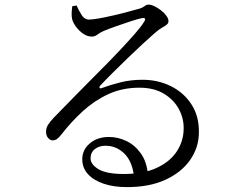

<svg xmlns="http://www.w3.org/2000/svg" viewBox="-20 -761 1040 809"><path d="M302.9 -737.6 284.6 -735Q282.5 -720.5 281.9 -706Q281.2 -691.5 284.4 -678.6Q288.4 -664.4 300.7 -647.7Q313 -631.1 330.6 -618.9Q348.1 -606.8 367.1 -606.8Q379.5 -606.8 390.9 -615.5Q402.2 -624.2 416.2 -630.3Q438.2 -639.3 469.8 -650.6Q501.5 -661.8 531.8 -671.7Q562.1 -681.6 578.1 -684.6Q587.4 -686.6 590.6 -682.8Q593.9 -679 586.6 -668.4Q574.3 -648 546.5 -616.5Q518.7 -584.9 480.6 -544.5Q442.4 -504.1 396.5 -458.3Q350.7 -412.6 302.4 -363.2Q254.2 -313.8 206.5 -265Q190.2 -247.5 182.8 -235.7Q175.4 -224 174.2 -210.3Q173 -191.5 181.9 -180.7Q190.8 -169.8 200.5 -169.6Q211.4 -169.4 219.3 -174.7Q227.2 -179.9 238.1 -193.7Q280.3 -248.1 329.2 -292.8Q378.1 -337.4 436.8 -364.5Q495.5 -391.5 567.3 -391.5Q628.8 -391.5 670.8 -366Q712.9 -340.5 734.1 -300.5Q755.4 -260.5 753.8 -216.3Q753 -166.3 725 -123.2Q696.9 -80.1 641.1 -54Q585.3 -27.9 501.5 -27.9Q428.8 -27.9 395.2 -48Q361.6 -68.2 361.6 -94Q361.6 -118.6 379.7 -132.8Q397.8 -146.9 424.4 -146.9Q470.6 -146.9 504.3 -113.6Q538 -80.3 545 -14.5L603.5 -23.9Q598.8 -78.9 573.8 -114.1Q548.7 -149.4 512.9 -166.7Q477.2 -183.9 439.1 -183.9Q390.3 -183.9 358.5 -156.9Q326.6 -129.8 326.6 -89.8Q326.6 -53.9 350.3 -27.6Q374 -1.3 416.4 13Q458.9 27.4 514.7 27.4Q610.1 27.4 677.3 -3.7Q744.5 -34.7 780.9 -86.7Q817.2 -138.8 818 -200.9Q819.6 -270.2 787.1 -320.6Q754.7 -370.9 700.1 -397.9Q645.5 -424.9 580.4 -424.9Q530.3 -424.9 486.4 -413.8Q442.5 -402.6 408.3 -389.7Q401.9 -386.9 399.6 -391Q397.3 -395.2 402.5 -400.4Q419.5 -418.9 450.2 -449.6Q480.9 -480.3 515.5 -513.7Q550.1 -547.1 581.6 -576.3Q613.2 -605.4 631.7 -621.4Q649.3 -636.9 662.3 -644.1Q675.4 -651.3 682.6 -657.2Q689.9 -663.1 689.9 -672Q689.9 -682.3 681.2 -694.3Q672.5 -706.3 659 -717Q645.5 -727.7 631 -734.6Q616.6 -741.5 605.1 -741.5Q598.6 -741.5 594 -738.4Q589.3 -735.4 583.6 -731.5Q577.8 -727.5 566.5 -724.3Q549.2 -719.6 520.3 -711.7Q491.5 -703.8 458.9 -696.3Q426.4 -688.7 398 -683.6Q369.5 -678.5 355 -678.5Q336 -678.5 324.1 -697.5Q312.1 -716.5 302.9 -737.6Z"/></svg>

Font: Noto Serif JP
Style: Regular
Weight: 200
Designer: Ryoko NISHIZUKA 西塚涼子 (kana & ideographs); Frank Grießhammer (Latin, Greek & Cyrillic); Wenlong ZHANG 张文龙 (bopomofo); San
Foundry: Adobe
Version: Version 2.001;hotconv 1.1.0;makeotfexe 2.6.0